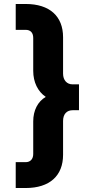

<svg xmlns="http://www.w3.org/2000/svg" viewBox="-20 -765 465 965"><path d="M109 180C230 180 297 118 297 13V-157C297 -192 316 -211 345 -211H377V-341H345C316 -341 297 -362 297 -395V-578C297 -683 230 -745 109 -745H59V-615H109C133 -615 147 -601 147 -574V-409C147 -352 170 -305 210 -278C170 -255 147 -210 147 -155V9C147 34 133 50 109 50H59V180Z"/></svg>

Font: Plus Jakarta Sans ExtraBold
Style: Regular
Weight: 800
Designer: Gumpita Rahayu
Foundry: Tokotype
Version: Version 2.071;gftools[0.9.30]